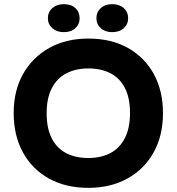

<svg xmlns="http://www.w3.org/2000/svg" viewBox="-20 -896 852 926"><path d="M406 10Q296 10 215 -35.5Q134 -81 90 -162Q46 -243 46 -351Q46 -459 91.5 -539.5Q137 -620 218 -665Q299 -710 406 -710Q517 -710 597.5 -664.5Q678 -619 722 -538.5Q766 -458 766 -350Q766 -242 721 -161Q676 -80 594.5 -35Q513 10 406 10ZM406 -134Q467 -134 512 -157.5Q557 -181 582 -229.5Q607 -278 607 -351Q607 -424 582.5 -471.5Q558 -519 513 -542.5Q468 -566 406 -566Q346 -566 300.5 -542.5Q255 -519 230 -471Q205 -423 205 -350Q205 -277 229.5 -229Q254 -181 299 -157.5Q344 -134 406 -134ZM288 -741Q254 -741 232.5 -760Q211 -779 211 -808Q211 -838 232.5 -857Q254 -876 288 -876Q323 -876 343.5 -857Q364 -838 364 -808Q364 -779 343.5 -760Q323 -741 288 -741ZM521 -741Q487 -741 466 -760Q445 -779 445 -808Q445 -838 466 -857Q487 -876 521 -876Q556 -876 577 -857Q598 -838 598 -808Q598 -779 577 -760Q556 -741 521 -741Z"/></svg>

Font: REM Medium SemiBold
Style: Regular
Weight: 600
Version: Version 1.005;gftools[0.9.28]